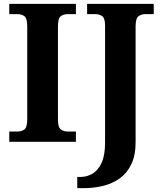

<svg xmlns="http://www.w3.org/2000/svg" viewBox="-20 -734 838 994"><path d="M28 0V-53H70Q92 -53 106.5 -64Q121 -75 121 -118V-596Q121 -639 106.5 -650Q92 -661 70 -661H28V-714H373V-661H331Q309 -661 294.5 -650Q280 -639 280 -596V-118Q280 -75 294.5 -64Q309 -53 331 -53H373V0ZM380 240V182H398Q430 182 459 165Q488 148 506 109Q524 70 524 3V-600Q524 -640 509 -650.5Q494 -661 473 -661H431V-714H776V-661H734Q712 -661 697 -650Q682 -639 682 -596V2Q682 70 660 116Q638 162 600.5 189Q563 216 515 228Q467 240 416 240Z"/></svg>

Font: Noto Serif Toto
Style: Bold
Weight: 700
Designer: Monotype Design Team
Foundry: Monotype Imaging Inc.
Version: Version 2.001; ttfautohint (v1.8.4.7-5d5b)